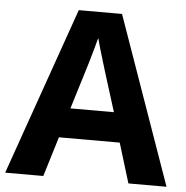

<svg xmlns="http://www.w3.org/2000/svg" viewBox="-52 -767 793 818"><g transform="rotate(5 345.0 -358.5)"><path d="M527 0 475 -170H215L163 0H0L252 -717H437L690 0ZM387 -463Q382 -480 374 -506Q366 -532 358 -559Q350 -586 345 -606Q340 -586 331.5 -556.5Q323 -527 315.5 -500.5Q308 -474 304 -463L253 -297H439Z"/></g></svg>

Font: Noto Sans Bassa Vah
Style: Regular
Weight: 400
Designer: Monotype Design Team
Foundry: Monotype Imaging Inc.
Version: Version 2.002